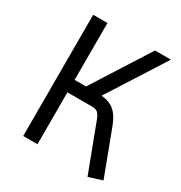

<svg xmlns="http://www.w3.org/2000/svg" viewBox="-164 -798 880 933"><g transform="rotate(30 275.5 -332.0)"><path d="M460 16 361 -246Q351 -273 340 -282Q329 -291 308 -291H170V0H90V-680H170V-361H234L437 -680H526L322 -360Q367 -356 394.5 -333Q422 -310 441 -260L536 -8Z"/></g></svg>

Font: Imprima
Style: Regular
Weight: 400
Designer: Eduardo Tunni
Foundry: Eduardo Tunni
Version: Version 1.002; ttfautohint (v1.8.4.7-5d5b);gftools[0.9.23]